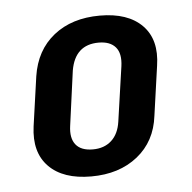

<svg xmlns="http://www.w3.org/2000/svg" viewBox="-37 -754 436 437"><g transform="rotate(-5 181.0 -535.5)"><path d="M155 -354Q91 -354 58.5 -387Q26 -420 34 -479L50 -592Q59 -651 100.5 -684Q142 -717 206 -717Q270 -717 302.5 -684Q335 -651 326 -592L310 -479Q303 -421 261 -387.5Q219 -354 155 -354ZM164 -415Q190 -415 206.5 -430Q223 -445 227 -473L245 -598Q249 -627 236.5 -641.5Q224 -656 198 -656Q171 -656 155 -641.5Q139 -627 134 -598L117 -473Q113 -445 125 -430Q137 -415 164 -415Z"/></g></svg>

Font: Pathway Extreme Condensed SemiBold
Style: Italic
Weight: 600
Width: 3
Italic angle: -8°
Version: Version 1.001;gftools[0.9.26]